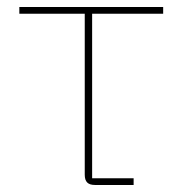

<svg xmlns="http://www.w3.org/2000/svg" viewBox="-20 -526 522 546"><path d="M360 0H250Q235 0 228 -7Q221 -14 221 -29V-487H35V-506H444V-487H242V-19H360Z"/></svg>

Font: IBM Plex Sans Thin
Style: Regular
Weight: 250
Designer: Mike Abbink, Paul van der Laan, Pieter van Rosmalen
Foundry: Bold Monday
Version: Version 3.201